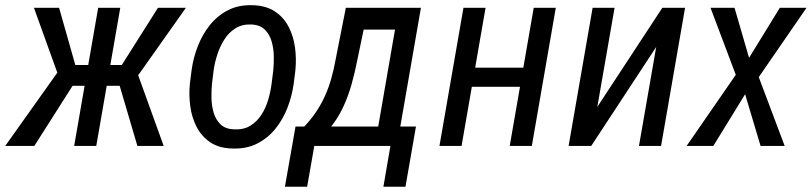

<svg xmlns="http://www.w3.org/2000/svg" viewBox="-56 -558 3103 734"><path d="M181.2 -230 73.7 -528.3H169.9L231.9 -309.6H324.2L296.9 -230ZM224.6 -234.9 75.2 0H-36.1L180.2 -304.2ZM403.8 -528.3 312 0H227.5L319.3 -528.3ZM654.8 -528.3 443.8 -230H324.2L324.7 -309.6H409.7L547.9 -528.3ZM469.2 0 397.5 -243.7 459.5 -305.7 569.8 0Z M669.9 -238.8 676.3 -288.6Q682.6 -335.9 700 -380.9Q717.3 -425.8 746.1 -461.9Q774.9 -498 815.7 -519Q856.4 -540 910.2 -538.1Q960.9 -536.6 994.6 -514.4Q1028.3 -492.2 1047.1 -456.1Q1065.9 -419.9 1071.8 -376.5Q1077.6 -333 1073.2 -289.1L1066.9 -238.8Q1060.5 -191.9 1043.2 -146.7Q1025.9 -101.6 996.8 -65.7Q967.8 -29.8 927 -9Q886.2 11.7 833 9.8Q781.7 8.8 748.3 -13.7Q714.8 -36.1 696 -72.3Q677.2 -108.4 671.4 -151.9Q665.5 -195.3 669.9 -238.8ZM760.7 -289.1 754.4 -237.8Q752 -213.4 752.4 -183.8Q752.9 -154.3 760.7 -127.4Q768.6 -100.6 786.9 -82.8Q805.2 -64.9 837.9 -63.5Q875 -61.5 900.6 -77.1Q926.3 -92.8 943.1 -118.9Q960 -145 969.2 -176.5Q978.5 -208 982.4 -238.8L988.8 -289.6Q991.2 -314 990.7 -343.3Q990.2 -372.6 982.4 -399.7Q974.6 -426.8 956.3 -444.8Q938 -462.9 904.8 -464.4Q870.1 -465.8 844.5 -450Q818.8 -434.1 801.8 -407.2Q784.7 -380.4 774.7 -349.1Q764.6 -317.9 760.7 -289.1Z M1266.1 -528.3H1351.6L1310.5 -331.1Q1301.3 -282.7 1287.8 -234.9Q1274.4 -187 1253.2 -143.1Q1231.9 -99.1 1200.4 -62.5Q1168.9 -25.9 1123.5 0H1076.7L1089.8 -73.2H1106.4Q1133.3 -101.6 1152.8 -130.9Q1172.4 -160.2 1186.5 -191.7Q1200.7 -223.1 1210.4 -257.6Q1220.2 -292 1227.1 -330.6ZM1285.6 -528.3H1553.2L1461.4 0H1377L1454.1 -444.8H1271ZM1073.7 -74.2H1534.2L1494.1 155.8H1409.7L1436.5 0H1145.5L1118.2 155.8H1033.2Z M1960.9 -299.3 1947.8 -226.1H1730L1742.7 -299.3ZM1800.3 -528.3 1708.5 0H1624L1715.8 -528.3ZM2068.8 -528.3 1977.1 0H1892.6L1984.4 -528.3Z M2227.5 -149.4 2476.1 -528.3H2563L2471.2 0H2386.7L2452.6 -378.4L2204.1 0H2117.7L2209.5 -528.3H2293.5Z M2752 -528.3 2807.6 -336.9 2925.3 -528.3H3027.3L2844.7 -263.2L2943.8 0H2851.6L2792.5 -197.8L2670.9 0H2568.8L2756.8 -272L2660.2 -528.3Z"/></svg>

Font: Roboto Condensed
Style: Italic
Weight: 400
Italic angle: -12°
Designer: Christian Robertson
Foundry: Google
Version: Version 3.0